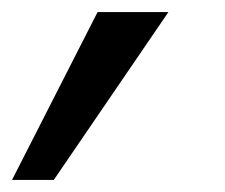

<svg xmlns="http://www.w3.org/2000/svg" viewBox="-42 -149 374 319"><path d="M-22 149.9 120.1 -128.9H237.8L47.4 149.9Z"/></svg>

Font: HK Grotesk SmBold Legacy Italic
Style: Regular
Weight: 600
Italic angle: -13°
Designer: Alfredo Marco Pradil
Foundry: Hanken Design Co.
Version: Version 2.022;PS 002.022;hotconv 1.0.88;makeotf.lib2.5.64775